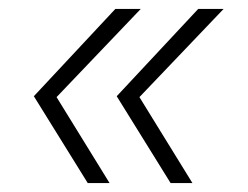

<svg xmlns="http://www.w3.org/2000/svg" viewBox="-20 -530 556 431"><path d="M363 -119 242 -314 425 -510H482L293 -312L412 -119ZM177 -119 56 -314 239 -510H296L107 -312L226 -119Z"/></svg>

Font: MuseoModerno Thin ExtraLight
Style: Italic
Weight: 250
Italic angle: -9°
Version: Version 1.003